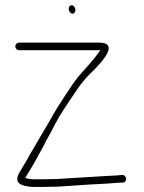

<svg xmlns="http://www.w3.org/2000/svg" viewBox="-20 -784 564 753"><path d="M55 -587H373.3C359.1 -565.7 335.9 -537.2 302.8 -501.5C291.3 -489.2 279.5 -474.3 267.2 -457C221.3 -389.1 190.1 -339.5 173.6 -308C149 -265.2 131.1 -236.6 123 -221.9C115 -207.3 107.3 -194.3 100 -183L82.5 -151.5C72.9 -134.3 64.8 -123.2 56 -107C40.5 -80.3 46.5 -63.3 74 -56C86.7 -52.7 98.3 -51 109 -51H154.5C171.9 -51 188.5 -51.3 205.6 -52L252.8 -55C267.2 -55.7 281.9 -56.7 296.8 -58C332.3 -61.2 390.6 -62.4 439.3 -67L461.3 -68C481.1 -68 478 -98 459.3 -98L438.3 -96C374.1 -93.1 305.5 -87.5 251.2 -85L204.8 -82C187.7 -81.3 171.2 -81 154 -81H110.5C101.5 -81 94.3 -81.8 89 -83.5C83.7 -85.2 80.3 -86 79 -86C80.3 -88.7 83.5 -94 88.5 -102C108.9 -134.6 129.2 -171.4 148 -206.5C166.5 -243.9 177.1 -259.2 197.9 -300.6C209.9 -324.3 239 -369.8 285.2 -437C296.7 -453.7 310.4 -470.6 326.5 -487.9C389.9 -548.4 417.5 -588.1 402.2 -607C396.8 -613.7 385.5 -617 368.3 -617H55C47.1 -617 40 -609.9 40 -602C40 -594.1 47.1 -587 55 -587ZM254 -736.5C267.2 -720 284.1 -740.7 271.2 -757.5C258.5 -774.1 240.6 -753.3 254 -736.5Z"/></svg>

Font: MewTooHand
Style: Condensed
Weight: 400
Designer: Mew Too, Robert Jablonski
Version: Version 0.77